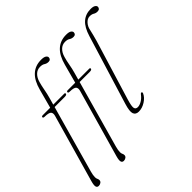

<svg xmlns="http://www.w3.org/2000/svg" viewBox="-225 -926 1305 1305"><g transform="rotate(-45 428.0 -273.0)"><path d="M68 -429Q68 -437.5 80.5 -437.5H151.5L188 -573Q224.5 -712 338 -712Q364.5 -712 375.8 -704.2Q387 -696.5 387 -686.5Q387 -677.5 381.2 -671.5Q375.5 -665.5 364 -665.5Q347 -665.5 334.2 -674.2Q321.5 -683 299 -683Q271.5 -683 251.8 -663.5Q232 -644 223.5 -612Q215.5 -584 209.8 -551.5Q204 -519 195.5 -489L181 -437.5H286.5Q294.5 -437.5 294.5 -431Q294.5 -419.5 272.5 -419.5H176L40 65.5Q32.5 92.5 32.5 111.5Q32.5 123.5 36.5 130.8Q40.5 138 40.5 147.5Q40.5 158 31.2 165Q22 172 10 172Q-5 172 -8.8 158.8Q-12.5 145.5 -3.5 113.5L135.5 -374.5Q142 -397 132 -408.8Q122 -420.5 81.5 -421Q68 -421 68 -429ZM308.5 -429Q308.5 -437.5 321 -437.5H392L428.5 -573Q465 -712 578.5 -712Q605 -712 616.2 -704.2Q627.5 -696.5 627.5 -686.5Q627.5 -677.5 621.8 -671.5Q616 -665.5 604.5 -665.5Q587.5 -665.5 574.8 -674.2Q562 -683 539.5 -683Q512 -683 492.2 -663.5Q472.5 -644 464 -612Q456 -584 450.2 -551.5Q444.5 -519 436 -489L421.5 -437.5H527Q535 -437.5 535 -431Q535 -419.5 513 -419.5H416.5L280.5 65.5Q273 92.5 273 111.5Q273 123.5 277 130.8Q281 138 281 147.5Q281 158 271.8 165Q262.5 172 250.5 172Q235.5 172 231.8 158.8Q228 145.5 237 113.5L376 -374.5Q382.5 -397 372.5 -408.8Q362.5 -420.5 322 -421Q308.5 -421 308.5 -429ZM820.5 -718Q844 -718 855 -710.5Q866 -703 866 -693.5Q866 -684.5 860 -678.2Q854 -672 841 -672Q825 -672 812.8 -679.8Q800.5 -687.5 780.5 -687.5Q758.5 -687.5 740 -667Q721.5 -646.5 716.5 -617.5Q711 -596.5 707 -578Q703 -559.5 695.5 -535.5L563.5 -103Q548.5 -52.5 552.2 -35.8Q556 -19 576 -19Q593 -19 613.5 -30.8Q634 -42.5 652 -66Q657.5 -73.5 663 -72.5Q670.5 -71 667.5 -61Q655 -32.5 623.5 -12.5Q592 7.5 559.5 7.5Q530 7.5 521.8 -15Q513.5 -37.5 531 -94.5L684 -593.5Q703.5 -658 737.2 -688Q771 -718 820.5 -718Z"/></g></svg>

Font: Fraunces 72pt S050 Thin
Style: Italic
Weight: 100
Italic angle: -16°
Version: Version 1.000; ttfautohint (v1.8.3)